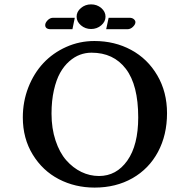

<svg xmlns="http://www.w3.org/2000/svg" viewBox="-20 -850 781 875"><path d="M475.1 -769H569.8Q582.5 -769 589.8 -762.7Q597.2 -756.3 597.2 -749Q597.2 -738.8 585.9 -727.8Q574.7 -716.8 560.1 -716.8H463.9ZM310.1 -716.8H211.9Q186 -716.8 186 -735.8Q186 -746.1 197 -757.6Q208 -769 222.2 -769H320.8ZM329.1 -773.9Q329.1 -796.9 348.9 -813.5Q368.7 -830.1 395 -830.1Q421.9 -830.1 441.4 -813.5Q460.9 -796.9 460.9 -773.9Q460.9 -751.5 441.4 -734.6Q421.9 -717.8 395 -717.8Q368.7 -717.8 348.9 -734.6Q329.1 -751.5 329.1 -773.9ZM397 -609.9Q370.1 -609.9 344.7 -600.6Q319.3 -591.3 295.4 -570.3Q271.5 -549.3 253.9 -517.8Q236.3 -486.3 225.6 -438.7Q214.8 -391.1 214.8 -332Q214.8 -264.6 233.2 -209.5Q251.5 -154.3 282 -119.6Q312.5 -85 350.8 -66.4Q389.2 -47.9 431.2 -47.9Q510.7 -47.9 560.3 -118.2Q609.9 -188.5 609.9 -314.9Q609.9 -462.4 553.7 -536.1Q497.6 -609.9 397 -609.9ZM741.2 -334Q741.2 -234.9 700 -157.7Q658.7 -80.6 583.5 -37.8Q508.3 4.9 411.1 4.9Q322.3 4.9 248.3 -33.4Q174.3 -71.8 129.2 -145.5Q84 -219.2 84 -314.9Q84 -387.2 109.1 -451.7Q134.3 -516.1 177.7 -562.5Q221.2 -608.9 281.7 -636Q342.3 -663.1 410.2 -663.1Q502.4 -663.1 577.6 -622.6Q652.8 -582 697 -506.3Q741.2 -430.7 741.2 -334Z"/></svg>

Font: Linear Smooth
Style: Bold
Weight: 700
Designer: Philipp H. Poll, Flanker
Foundry: Philipp H. Poll, reworked by Flanker
Version: Version 1.061 | FøM Fix